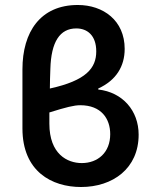

<svg xmlns="http://www.w3.org/2000/svg" viewBox="-20 -738 614 770"><path d="M70 -223C70 -50 188 12 305 12C432 12 536 -62 536 -198C536 -294 472 -368 374 -379V-383C446 -416 480 -472 480 -542C480 -656 394 -718 292 -718C142 -718 70 -610 70 -460ZM178 -242V-287C245 -308 277 -316 302 -316C386 -316 422 -262 422 -200C422 -126 372 -84 308 -84C250 -84 178 -120 178 -242ZM180 -383C180 -407 181 -433 182 -462C185 -570 220 -624 286 -624C330 -624 366 -596 366 -532C366 -465 326 -415 180 -383Z"/></svg>

Font: DAIFUKU Sans Semibold
Style: Regular
Weight: 600
Designer: Original font ‘Source Sans 3’ : Paul D. Hunt
Foundry: Daifuku
Version: Version 1.000